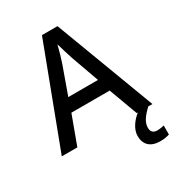

<svg xmlns="http://www.w3.org/2000/svg" viewBox="-219 -845 1093 1198"><g transform="rotate(-30 327.0 -245.5)"><path d="M540 0H548C509 31 473 78 473 127C473 188 509 226 581 226C609 226 628 222 647 216V151C636 154 619 158 597 158C571 158 554 144 554 115C554 76 578 43 623 0H653L383 -717H271L0 0H112L188 -206H464ZM362 -501 434 -300H220L292 -501C300 -524 316 -578 326 -619C334 -589 355 -522 362 -501Z"/></g></svg>

Font: Noto Sans Bassa Vah Medium
Style: Regular
Weight: 500
Designer: Monotype Design Team
Foundry: Monotype Imaging Inc.
Version: Version 2.002